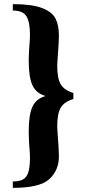

<svg xmlns="http://www.w3.org/2000/svg" viewBox="-20 -745 427 929"><path d="M42 133Q75 133 92.5 122.5Q110 112 117.5 87Q125 62 125 16Q125 -5 122 -36Q121 -49 120 -68Q119 -87 119 -110Q119 -188 136.5 -227.5Q154 -267 199 -280V-281Q154 -294 136.5 -333.5Q119 -373 119 -451Q119 -473 120 -490.5Q121 -508 122 -521Q125 -553 125 -577Q125 -638 108 -666Q91 -694 42 -694V-725Q135 -725 184 -706Q233 -687 249 -654.5Q265 -622 265 -573Q265 -546 261 -492Q257 -444 257 -426Q257 -364 274.5 -336Q292 -308 335 -295V-266Q292 -253 274.5 -225Q257 -197 257 -135Q257 -117 261 -69Q265 -15 265 12Q265 78 219.5 121Q174 164 42 164Z"/></svg>

Font: Fahkwang SemiBold
Style: Regular
Weight: 600
Designer: Suppakit Chalermlarp | Katatrad Co.,Ltd.
Foundry: Cadson Demak Co.,Ltd.
Version: Version 1.000; ttfautohint (v1.6)